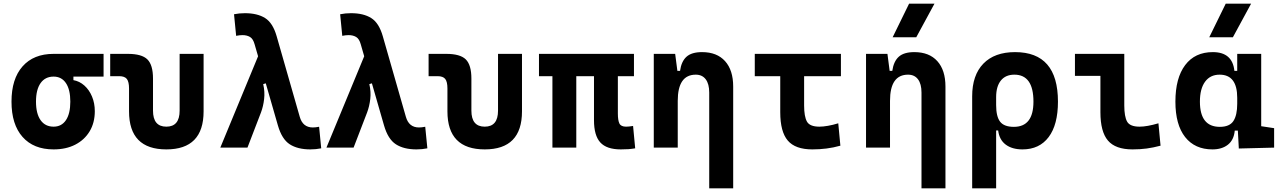

<svg xmlns="http://www.w3.org/2000/svg" viewBox="-20 -815 7071 1060"><path d="M275.9 9.8Q165.5 9.8 104.5 -59.1Q43.5 -127.9 43.5 -253.9Q43.5 -379.4 104.5 -448.5Q165.5 -517.6 275.9 -517.6H551.8V-392.1H385.3V-372.6Q418.9 -366.7 445.8 -342.8Q472.7 -318.8 488 -282Q503.4 -245.1 503.4 -201.2Q503.4 -137.7 475.1 -90.3Q446.8 -43 395.8 -16.6Q344.7 9.8 275.9 9.8ZM275.9 -115.7Q319.8 -115.7 344 -151.6Q368.2 -187.5 368.2 -253.9Q368.2 -320.3 344 -356.2Q319.8 -392.1 275.9 -392.1Q229.5 -392.1 204.1 -356.2Q178.7 -320.3 178.7 -253.9Q178.7 -187.5 204.1 -151.6Q229.5 -115.7 275.9 -115.7Z M898.4 9.8Q692.4 9.8 692.4 -200.2V-326.2Q692.4 -363.8 680.2 -379.2Q668 -394.5 637.7 -394.5H588.4V-517.6H686Q762.7 -517.6 793.7 -487.1Q824.7 -456.5 824.7 -380.9V-204.1Q824.7 -115.7 898.4 -115.7Q971.7 -115.7 971.7 -204.1V-517.6H1104V-200.2Q1104 9.8 898.4 9.8Z M1693.4 9.8Q1623.5 9.8 1579.8 -18.3Q1536.1 -46.4 1514.2 -122.6L1447.3 -355L1433.1 -350.6Q1442.9 -308.6 1438.2 -268.3Q1433.6 -228 1420.9 -194.3L1346.2 0H1196.3L1404.8 -504.4L1385.7 -570.3Q1377.4 -600.6 1360.4 -610.8Q1343.3 -621.1 1318.4 -621.1Q1303.2 -621.1 1283.7 -617.2L1272 -736.3Q1300.8 -742.2 1332 -742.2Q1400.9 -742.2 1443.6 -715.3Q1486.3 -688.5 1507.3 -615.2L1634.8 -170.4Q1651.4 -111.3 1707 -111.3Q1722.2 -111.3 1741.7 -115.2L1753.4 3.9Q1724.6 9.8 1693.4 9.8Z M2279.3 9.8Q2209.5 9.8 2165.8 -18.3Q2122.1 -46.4 2100.1 -122.6L2033.2 -355L2019 -350.6Q2028.8 -308.6 2024.2 -268.3Q2019.5 -228 2006.8 -194.3L1932.1 0H1782.2L1990.7 -504.4L1971.7 -570.3Q1963.4 -600.6 1946.3 -610.8Q1929.2 -621.1 1904.3 -621.1Q1889.2 -621.1 1869.6 -617.2L1857.9 -736.3Q1886.7 -742.2 1918 -742.2Q1986.8 -742.2 2029.5 -715.3Q2072.3 -688.5 2093.3 -615.2L2220.7 -170.4Q2237.3 -111.3 2293 -111.3Q2308.1 -111.3 2327.6 -115.2L2339.4 3.9Q2310.5 9.8 2279.3 9.8Z M2656.2 9.8Q2450.2 9.8 2450.2 -200.2V-326.2Q2450.2 -363.8 2438 -379.2Q2425.8 -394.5 2395.5 -394.5H2346.2V-517.6H2443.8Q2520.5 -517.6 2551.5 -487.1Q2582.5 -456.5 2582.5 -380.9V-204.1Q2582.5 -115.7 2656.2 -115.7Q2729.5 -115.7 2729.5 -204.1V-517.6H2861.8V-200.2Q2861.8 9.8 2656.2 9.8Z M3407.2 9.8Q3329.1 9.8 3294.2 -28.6Q3259.3 -66.9 3259.3 -151.4V-394.5H3161.6V0H3029.8V-394.5H2955.6V-517.6H3480V-394.5H3391.1V-189Q3391.1 -150.4 3399.7 -133.1Q3408.2 -115.7 3436.5 -115.7Q3444.8 -115.7 3453.9 -116.7Q3462.9 -117.7 3475.1 -119.6L3486.8 3.9Q3466.3 7.3 3449.7 8.5Q3433.1 9.8 3407.2 9.8Z M3895.5 224.6V-304.2Q3895.5 -351.6 3876.2 -377.2Q3856.9 -402.8 3821.3 -402.8Q3721.7 -402.8 3721.7 -258.3V0H3589.4V-517.6H3707.5L3719.7 -423.8H3734.4Q3741.7 -476.1 3770 -501.7Q3798.3 -527.3 3856 -527.3Q3938 -527.3 3982.9 -477.5Q4027.8 -427.7 4027.8 -336.9V224.6Z M4464.8 9.8Q4370.6 9.8 4329.1 -39.1Q4287.6 -87.9 4287.6 -195.3V-394.5H4147V-517.6H4622.6V-394.5H4419.4V-232.9Q4419.4 -171.4 4435.1 -143.6Q4450.7 -115.7 4503.9 -115.7Q4523.9 -115.7 4551 -120.4Q4578.1 -125 4607.9 -134.3L4619.6 -10.7Q4582 0 4543.2 4.9Q4504.4 9.8 4464.8 9.8Z M5067.4 224.6V-304.2Q5067.4 -351.6 5048.1 -377.2Q5028.8 -402.8 4993.2 -402.8Q4893.6 -402.8 4893.6 -258.3V0H4761.2V-517.6H4879.4L4891.6 -423.8H4906.2Q4913.6 -476.1 4941.9 -501.7Q4970.2 -527.3 5027.8 -527.3Q5109.9 -527.3 5154.8 -477.5Q5199.7 -427.7 5199.7 -336.9V224.6ZM4908.2 -609.4 4999 -794.9H5139.2L5038.6 -609.4Z M5625 9.8Q5567.9 9.8 5532.5 -16.6Q5497.1 -43 5490.7 -94.7H5479.5V224.6H5347.2V-283.2Q5347.2 -399.9 5408.9 -463.6Q5470.7 -527.3 5584 -527.3Q5820.8 -527.3 5820.8 -253.9Q5820.8 -126.5 5769.5 -58.3Q5718.3 9.8 5625 9.8ZM5479.5 -234.9Q5479.5 -171.4 5501.5 -143.1Q5523.4 -114.7 5577.6 -114.7Q5685.5 -114.7 5685.5 -253.9Q5685.5 -402.8 5580.1 -402.8Q5531.7 -402.8 5505.6 -370.4Q5479.5 -337.9 5479.5 -278.8Z M6232.4 9.8Q6138.2 9.8 6096.7 -39.1Q6055.2 -87.9 6055.2 -195.3V-396H5914.6V-517.6H6187V-232.9Q6187 -171.4 6202.6 -143.6Q6218.3 -115.7 6271.5 -115.7Q6312.5 -115.7 6375.5 -134.3L6387.2 -10.7Q6347.2 0 6310.8 4.9Q6274.4 9.8 6232.4 9.8Z M6673.8 9.8Q6576.7 9.8 6522.9 -58.3Q6469.2 -126.5 6469.2 -253.9Q6469.2 -384.3 6523.2 -455.8Q6577.1 -527.3 6675.8 -527.3Q6784.2 -527.3 6794.9 -423.8H6810.5V-517.6H6942.9V-118.2L7014.2 -107.4V0L6819.3 4.9L6814 -93.8H6796.9Q6792 -42 6759 -16.1Q6726.1 9.8 6673.8 9.8ZM6810.5 -242.7V-274.9Q6810.5 -402.8 6713.4 -402.8Q6661.6 -402.8 6633.1 -364Q6604.5 -325.2 6604.5 -253.9Q6604.5 -114.7 6714.4 -114.7Q6768.1 -114.7 6789.3 -146.7Q6810.5 -178.7 6810.5 -242.7ZM6656.2 -609.4 6747.1 -794.9H6887.2L6786.6 -609.4Z"/></svg>

Font: Cascadia Code PL
Style: Bold
Weight: 700
Monospace: yes
Designer: Aaron Bell
Foundry: Saja Typeworks
Version: Version 2404.023; ttfautohint (v1.8.4)